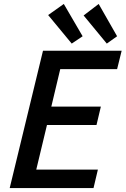

<svg xmlns="http://www.w3.org/2000/svg" viewBox="-20 -949 634 969"><path d="M29 0 197 -693H594L571 -600H284L239 -411H489L467 -318H217L163 -93H474L452 0ZM342 -729 223 -873 302 -929 397 -766ZM519 -729 402 -871 478 -929 571 -766Z"/></svg>

Font: Ubuntu Sans Mono Medium
Style: Italic
Weight: 500
Italic angle: -13.5°
Monospace: yes
Designer: Dalton Maag Ltd
Foundry: Dalton Maag Ltd
Version: Version 1.006